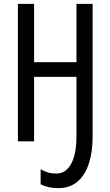

<svg xmlns="http://www.w3.org/2000/svg" viewBox="-20 -734 573 997"><path d="M461 -25Q461 53 442 113.5Q423 174 383 208.5Q343 243 281 243Q231 243 191 223V145Q208 155 227.5 161Q247 167 274 167Q321 167 349 117.5Q377 68 377 -26V-335H157V0H73V-714H157V-411H377V-714H461Z"/></svg>

Font: Noto Sans ExtraCondensed
Style: Regular
Weight: 400
Width: 2
Designer: Monotype Design Team
Foundry: Monotype Imaging Inc.
Version: Version 2.013; ttfautohint (v1.8.4.7-5d5b)